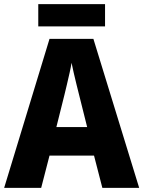

<svg xmlns="http://www.w3.org/2000/svg" viewBox="-20 -903 689 923"><path d="M472 0 432 -155H218L178 0H0L218 -716H429L649 0ZM360 -448Q355 -468 348 -496Q341 -524 334.5 -552.5Q328 -581 324 -601Q321 -581 314.5 -552.5Q308 -524 301.5 -496Q295 -468 290 -448L251 -292H399ZM485 -883V-776H164V-883Z"/></svg>

Font: Noto Sans SemiCondensed ExtraBold
Style: Regular
Weight: 800
Width: 4
Designer: Monotype Design Team
Foundry: Monotype Imaging Inc.
Version: Version 2.013; ttfautohint (v1.8.4.7-5d5b)